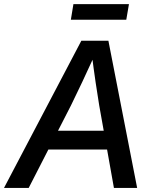

<svg xmlns="http://www.w3.org/2000/svg" viewBox="-48 -929 757 949"><path d="M-28.3 0 354 -727.5H487.8L629.9 0H515.1L442.4 -407.7Q434.1 -457 424.6 -522Q415 -586.9 403.3 -679.7H430.7Q389.2 -588.9 358.6 -523.9Q328.1 -459 302.7 -407.7L93.8 0ZM147 -189.9 162.1 -282.7H532.7L517.6 -189.9ZM589.4 -908.7 576.2 -831.5H302.2L314.9 -908.7Z"/></svg>

Font: Inter 24pt Medium
Style: Italic
Weight: 500
Italic angle: -9.3988°
Designer: Rasmus Andersson
Foundry: rsms
Version: Version 4.001;git-66647c0bb